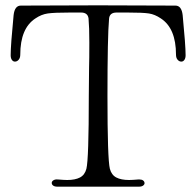

<svg xmlns="http://www.w3.org/2000/svg" viewBox="-20 -701 736 720"><path d="M174 -15Q174 -21 180.5 -25Q187 -29 197 -28Q221 -26 232 -26Q262 -26 280 -35.5Q298 -45 304 -68Q313 -104 313 -341L314 -446Q315 -479 315 -541Q315 -599 312 -632Q309 -654 284 -654H243Q183 -654 159 -650.5Q135 -647 113 -632Q56 -595 56 -496Q56 -484 50 -477Q44 -470 36 -470Q29 -470 24.5 -476.5Q20 -483 20 -494Q20 -531 31 -644Q35 -680 58 -680L348 -681L638 -680Q661 -680 665 -644Q676 -531 676 -494Q676 -483 671.5 -476.5Q667 -470 660 -470Q652 -470 646 -477Q640 -484 640 -496Q640 -595 583 -632Q561 -647 538.5 -650.5Q516 -654 458 -654H417Q391 -654 389 -631Q383 -564 383 -341Q383 -104 392 -68Q398 -45 416 -35.5Q434 -26 464 -26Q475 -26 499 -28H503Q512 -28 517 -24Q522 -20 522 -14Q522 -9 516.5 -5Q511 -1 501 -1H348H195Q185 -1 179.5 -5Q174 -9 174 -15Z"/></svg>

Font: Hina Mincho
Style: Regular
Weight: 400
Designer: satsuyako
Foundry: satsuyako
Version: Version 1.100